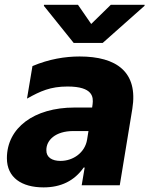

<svg xmlns="http://www.w3.org/2000/svg" viewBox="-20 -795 641 824"><path d="M314.6 -774.5H169L168.3 -769.9L296.2 -610.8H420.8L600.1 -769.9L600.9 -774.5H455.6L371.4 -692.1ZM166.9 9.2C241.5 9.2 299 -18.8 339.1 -76H343.4L330.6 0H494L547.9 -328.1C573.5 -485.8 480.5 -552.6 321.7 -552.6C259.2 -552.6 190.7 -541.5 119.3 -511.4L95.9 -371.8C153.1 -403.8 196.4 -423.7 269.9 -423.7C380.3 -423.7 380.7 -377.1 377.5 -348.7L375.4 -333.5H299.7C126.1 -333.5 9.6 -246.4 9.6 -116.1C9.6 -33 72.8 9.2 166.9 9.2ZM239.7 -104.4C203.1 -104.4 178.3 -120 179 -150.6C178.3 -193.2 218 -232.6 294.7 -232.6H359.7L353.7 -195.3C344.5 -139.9 294 -104.4 239.7 -104.4Z"/></svg>

Font: TID UI Extra Bold
Style: Italic
Weight: 800
Italic angle: -9.39999°
Designer: The TID Project Authors
Foundry: Bakken & Bæck
Version: Version 1.001;hotconv 1.0.109;makeotfexe 2.5.65596